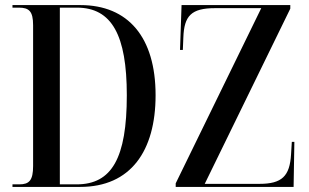

<svg xmlns="http://www.w3.org/2000/svg" viewBox="-20 -734 1213 754"><path d="M29 0H295C493 0 591 -141 591 -360C591 -588 483 -714 296 -714H29V-704H54C94 -704 110 -690 110 -635V-82C110 -26 95 -10 56 -10H29ZM670 0H1133L1136 -177H1126L1123 -128C1118 -42 1087 -12 999 -12H784L1120 -700V-714H693L687 -538H698L700 -586C703 -672 731 -702 825 -702H1006L670 -14ZM281 -10H215V-704H282C419 -704 478 -596 478 -360C478 -113 419 -10 281 -10Z"/></svg>

Font: Noto Serif Display Condensed Medium
Style: Regular
Weight: 500
Width: 3
Designer: Monotype Design Team
Foundry: Monotype Imaging Inc.
Version: Version 2.009